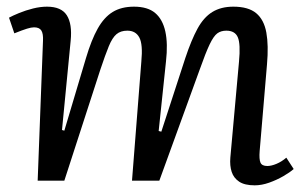

<svg xmlns="http://www.w3.org/2000/svg" viewBox="-20 -542 915 576"><path d="M404 -357Q409 -409 398 -429.5Q387 -450 362 -450Q342 -450 329.5 -439.5Q317 -429 306.5 -403.5Q296 -378 281 -333L173 0H93L109 -420Q110 -441 104 -450.5Q98 -460 82 -460Q74 -460 61 -456Q48 -452 23 -442L7 -489Q18 -495 37.5 -503Q57 -511 79 -516.5Q101 -522 121 -522Q164 -522 180.5 -496Q197 -470 192 -420L166 -152L173 -150L238 -368Q254 -422 273 -456Q292 -490 318 -506Q344 -522 382 -522Q423 -522 445.5 -503Q468 -484 476 -447.5Q484 -411 478 -358L456 -149L464 -147L536 -368Q554 -422 572.5 -456Q591 -490 617 -506Q643 -522 680 -522Q725 -522 748.5 -502.5Q772 -483 779 -444.5Q786 -406 781 -349L759 -89Q757 -64 761.5 -54Q766 -44 782 -44Q794 -44 809.5 -50.5Q825 -57 839 -69L861 -35Q850 -25 830 -13.5Q810 -2 787.5 6Q765 14 744 14Q714 14 697.5 3Q681 -8 675 -26.5Q669 -45 671 -69L697 -357Q702 -410 693.5 -430Q685 -450 659 -450Q643 -450 632 -442Q621 -434 609 -409Q597 -384 579 -333L458 0H376Z"/></svg>

Font: Literata 18pt
Style: Italic
Weight: 400
Italic angle: -2°
Designer: Latin by Veronika Burian and Jose Scaglione. Greek by Irene Vlachou. Cyrillic by Vera Evstafieva
Foundry: TypeTogether
Version: Version 3.103;gftools[0.9.29]